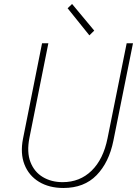

<svg xmlns="http://www.w3.org/2000/svg" viewBox="-20 -937 695 965"><path d="M298.8 7.8Q227.1 7.8 176 -23.2Q125 -54.2 103 -110.1Q81.1 -166 95.7 -240.2L191.4 -719.7H223.1L127.9 -244.1Q113.8 -171.9 133.1 -122.3Q152.3 -72.8 195.3 -47.1Q238.3 -21.5 294.9 -21.5Q381.3 -21.5 440.4 -79.1Q499.5 -136.7 520.5 -242.2L616.7 -719.7H648.4L549.8 -229.5Q527.8 -120.6 465.3 -56.4Q402.8 7.8 298.8 7.8ZM429.2 -759.3 319.8 -895.5 342.3 -917 453.6 -783.2Z"/></svg>

Font: Reddit Sans ExtraLight
Style: Italic
Weight: 250
Italic angle: -11.25°
Designer: Stephen Hutchings
Version: Version 1.013